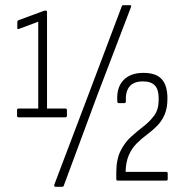

<svg xmlns="http://www.w3.org/2000/svg" viewBox="-20 -699 712 743"><path d="M52 -245Q46 -245 46 -251V-273Q46 -279 52 -279H128V-615L53 -587Q47 -585 47 -590V-613Q47 -619 52 -621L147 -656Q150 -657 151.5 -657.5Q153 -658 155 -658H157Q162 -658 162 -652V-279H233Q239 -279 239 -273V-251Q239 -245 233 -245ZM194 24Q192 24 190.5 21.5Q189 19 190 16L325 -340L451 -674Q452 -679 457 -679H483Q486 -679 487 -677.5Q488 -676 487 -672L356 -329L227 19Q226 24 219 24ZM436 0Q430 0 430 -6V-31Q430 -82 446.5 -115Q463 -148 487.5 -170Q512 -192 536.5 -211Q561 -230 577.5 -253Q594 -276 594 -312V-320Q594 -352 579.5 -368Q565 -384 533 -384Q498 -384 481.5 -364.5Q465 -345 467 -306Q467 -300 461 -300H440Q434 -300 434 -306Q430 -359 457 -388Q484 -417 535 -417Q584 -417 606 -392.5Q628 -368 628 -318Q628 -281 617 -255.5Q606 -230 587.5 -211.5Q569 -193 548 -177.5Q527 -162 508.5 -143.5Q490 -125 478.5 -98.5Q467 -72 466 -34H623Q629 -34 629 -28V-6Q629 0 623 0Z"/></svg>

Font: Sofia Sans Condensed ExtraLight
Style: Regular
Weight: 250
Version: Version 4.100